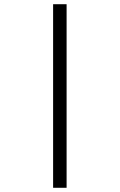

<svg xmlns="http://www.w3.org/2000/svg" viewBox="-20 -757 568 911"><path d="M232 134V-737H296V134Z"/></svg>

Font: PlemolJP
Style: Regular
Weight: 400
Monospace: yes
Version: v2.0.4; ttfautohint (v1.8.4.7-5d5b-dirty) -l 6 -r 45 -G 200 